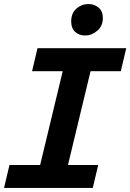

<svg xmlns="http://www.w3.org/2000/svg" viewBox="-23 -932 646 952"><path d="M-3 0 24 -114H176L288 -579H136L163 -693H603L576 -579H426L314 -114H464L437 0ZM399.6 -756Q369 -756 349.5 -774Q330 -792 330 -825.2Q330 -867 356 -889.5Q382 -912 415 -912Q445.2 -912 466.1 -894Q487 -876 487 -843Q487 -803 459.3 -779.5Q431.6 -756 399.6 -756Z"/></svg>

Font: Ubuntu Sans Mono
Style: Italic
Weight: 400
Italic angle: -13.5°
Monospace: yes
Designer: Dalton Maag Ltd
Foundry: Dalton Maag Ltd
Version: Version 1.006